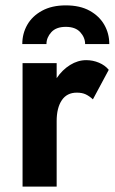

<svg xmlns="http://www.w3.org/2000/svg" viewBox="-20 -695 430 715"><path d="M63 -531Q63 -570 81.5 -602.5Q100 -635 136.5 -655Q173 -675 225 -675Q278 -675 314 -655Q350 -635 368.5 -602.5Q387 -570 387 -531H297Q297 -555 279 -575Q261 -595 225 -595Q189 -595 171 -575Q153 -555 153 -531ZM326 -325Q313 -337 299.5 -343.5Q286 -350 266 -350Q229 -350 210 -321.5Q191 -293 191 -244V0H64V-460H191V-404Q212 -435 241 -453Q270 -471 301 -471Q326 -471 348.5 -461.5Q371 -452 385 -435Z"/></svg>

Font: Jost* Semi
Style: Regular
Weight: 600
Version: Version 3.7